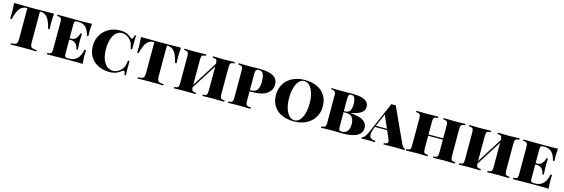

<svg xmlns="http://www.w3.org/2000/svg" viewBox="37 -1726 8352 2844"><g transform="rotate(15 4213.0 -304.0)"><path d="M630 -460Q630 -400 633 -368H610Q582 -486 541.5 -535.5Q501 -585 436 -585H427V-116Q427 -74 435 -55Q443 -36 463 -29Q483 -22 528 -20V0Q472 -3 326 -3Q181 -3 133 0V-20Q178 -22 198 -29Q218 -36 226 -55Q234 -74 234 -116V-585H225Q160 -585 119.5 -535.5Q79 -486 51 -368H28Q31 -400 31 -460Q31 -525 24 -608Q113 -605 326 -605Q545 -605 637 -608Q630 -525 630 -460Z M1239 0Q1174 -3 1020 -3Q800 -3 690 0V-20Q722 -22 736.5 -28Q751 -34 756 -51Q761 -68 761 -106V-502Q761 -540 755.5 -557Q750 -574 736 -580Q722 -586 690 -588V-608Q800 -605 1020 -605Q1160 -605 1219 -608Q1212 -537 1212 -480Q1212 -441 1215 -418H1192Q1172 -507 1128.5 -546Q1085 -585 1018 -585H1005Q977 -585 965.5 -575Q954 -565 954 -532V-316H977Q1025 -316 1053.5 -350.5Q1082 -385 1090 -428H1113Q1110 -394 1110 -348V-306Q1110 -257 1116 -184H1093Q1086 -232 1056 -264Q1026 -296 977 -296H954V-76Q954 -43 965.5 -33Q977 -23 1005 -23H1028Q1098 -23 1144.5 -66.5Q1191 -110 1212 -210H1235Q1232 -182 1232 -138Q1232 -77 1239 0Z M1827 -557Q1838 -548 1846 -548Q1866 -548 1872 -608H1895Q1891 -548 1891 -398H1868Q1857 -454 1847.5 -478.5Q1838 -503 1818 -526Q1790 -557 1757 -574.5Q1724 -592 1689 -592Q1636 -592 1597 -557Q1558 -522 1536.5 -456.5Q1515 -391 1515 -302Q1515 -212 1539 -147.5Q1563 -83 1604 -49.5Q1645 -16 1696 -16Q1733 -16 1768 -33.5Q1803 -51 1829 -82Q1849 -106 1858 -134.5Q1867 -163 1875 -220H1898Q1898 -63 1902 0H1879Q1876 -31 1870 -45.5Q1864 -60 1854 -60Q1846 -60 1834 -51Q1798 -21 1755 -3.5Q1712 14 1654 14Q1555 14 1478.5 -23Q1402 -60 1358.5 -130.5Q1315 -201 1315 -298Q1315 -393 1359.5 -466.5Q1404 -540 1480.5 -581Q1557 -622 1651 -622Q1714 -622 1751.5 -605.5Q1789 -589 1827 -557Z M2577 -460Q2577 -400 2580 -368H2557Q2529 -486 2488.5 -535.5Q2448 -585 2383 -585H2374V-116Q2374 -74 2382 -55Q2390 -36 2410 -29Q2430 -22 2475 -20V0Q2419 -3 2273 -3Q2128 -3 2080 0V-20Q2125 -22 2145 -29Q2165 -36 2173 -55Q2181 -74 2181 -116V-585H2172Q2107 -585 2066.5 -535.5Q2026 -486 1998 -368H1975Q1978 -400 1978 -460Q1978 -525 1971 -608Q2060 -605 2273 -605Q2492 -605 2584 -608Q2577 -525 2577 -460Z M3339 -502V-106Q3339 -68 3344.5 -51Q3350 -34 3364 -28Q3378 -22 3410 -20V0Q3359 -3 3252 -3Q3137 -3 3075 0V-20Q3107 -22 3121.5 -28Q3136 -34 3141 -51Q3146 -68 3146 -106V-471L2901 -84Q2903 -57 2909.5 -44Q2916 -31 2930 -26.5Q2944 -22 2972 -20V0Q2911 -3 2795 -3Q2688 -3 2637 0V-20Q2669 -22 2683.5 -28Q2698 -34 2703 -51Q2708 -68 2708 -106V-502Q2708 -540 2702.5 -557Q2697 -574 2683 -580Q2669 -586 2637 -588V-608Q2688 -605 2795 -605Q2910 -605 2972 -608V-588Q2940 -586 2925.5 -580Q2911 -574 2906 -557Q2901 -540 2901 -502V-124L3146 -513Q3145 -545 3139.5 -560Q3134 -575 3119.5 -580.5Q3105 -586 3075 -588V-608Q3136 -605 3252 -605Q3290 -605 3346 -607Q3402 -609 3410 -608V-588Q3378 -586 3363.5 -580Q3349 -574 3344 -557Q3339 -540 3339 -502Z M3732 -246V-106Q3732 -68 3738 -51Q3744 -34 3760.5 -28Q3777 -22 3813 -20V0Q3746 -3 3616 -3Q3516 -3 3468 0V-20Q3500 -22 3514.5 -28Q3529 -34 3534 -51Q3539 -68 3539 -106V-502Q3539 -540 3533.5 -557Q3528 -574 3514 -580Q3500 -586 3468 -588V-608Q3516 -605 3610 -605L3738 -606Q3761 -607 3791 -607Q3937 -607 4004.5 -565Q4072 -523 4072 -440Q4072 -357 4000.5 -301.5Q3929 -246 3759 -246ZM3732 -502V-266H3749Q3819 -266 3845.5 -309.5Q3872 -353 3872 -429Q3872 -510 3852.5 -549Q3833 -588 3786 -588Q3763 -588 3751.5 -581Q3740 -574 3736 -556Q3732 -538 3732 -502Z M4838 -310Q4838 -214 4792.5 -140.5Q4747 -67 4665.5 -26.5Q4584 14 4480 14Q4373 14 4292.5 -22.5Q4212 -59 4167.5 -129.5Q4123 -200 4123 -298Q4123 -394 4168.5 -467.5Q4214 -541 4295.5 -581.5Q4377 -622 4481 -622Q4588 -622 4668.5 -585.5Q4749 -549 4793.5 -478.5Q4838 -408 4838 -310ZM4323 -302Q4323 -213 4344.5 -145Q4366 -77 4402.5 -40.5Q4439 -4 4484 -4Q4530 -4 4565 -42.5Q4600 -81 4619 -149.5Q4638 -218 4638 -306Q4638 -395 4616.5 -463Q4595 -531 4558.5 -567.5Q4522 -604 4477 -604Q4431 -604 4396 -565.5Q4361 -527 4342 -458.5Q4323 -390 4323 -302Z M5519 -164Q5519 -84 5445.5 -42Q5372 0 5229 0Q5199 0 5177 -1Q5105 -3 5037 -3Q4941 -3 4893 0V-20Q4925 -22 4939.5 -28Q4954 -34 4959 -51Q4964 -68 4964 -106V-502Q4964 -540 4958.5 -557Q4953 -574 4939 -580Q4925 -586 4893 -588V-608Q4941 -605 5035 -605L5157 -606Q5178 -607 5206 -607Q5342 -607 5404.5 -573Q5467 -539 5467 -470Q5467 -417 5419.5 -381.5Q5372 -346 5265 -326V-324Q5405 -311 5462 -270Q5519 -229 5519 -164ZM5157 -502V-326H5174Q5228 -326 5249.5 -361Q5271 -396 5271 -459Q5271 -524 5254.5 -556Q5238 -588 5201 -588Q5182 -588 5173 -581Q5164 -574 5160.5 -556Q5157 -538 5157 -502ZM5319 -168Q5319 -238 5288.5 -273.5Q5258 -309 5191 -309H5157V-106Q5157 -70 5160.5 -53Q5164 -36 5173 -29.5Q5182 -23 5202 -23Q5262 -23 5290.5 -59.5Q5319 -96 5319 -168Z M6176 -20V0Q6125 -3 6029 -3Q5908 -3 5851 0V-20Q5882 -22 5897 -30.5Q5912 -39 5912 -59Q5912 -77 5899 -104L5850 -218H5663Q5629 -140 5629 -93Q5629 -53 5653 -37.5Q5677 -22 5722 -20V0Q5647 -3 5591 -3Q5544 -3 5514 0V-20Q5538 -24 5558.5 -50Q5579 -76 5606 -137L5811 -608Q5833 -606 5844 -606Q5855 -606 5877 -608L6117 -84Q6147 -22 6176 -20ZM5841 -238 5756 -434 5671 -238Z M6947 -588Q6915 -586 6900.5 -580Q6886 -574 6881 -557Q6876 -540 6876 -502V-106Q6876 -68 6881.5 -51Q6887 -34 6901 -28Q6915 -22 6947 -20V0Q6896 -3 6789 -3Q6674 -3 6612 0V-20Q6644 -22 6658.5 -28Q6673 -34 6678 -51Q6683 -68 6683 -106V-296H6458V-106Q6458 -68 6463.5 -51Q6469 -34 6483 -28Q6497 -22 6529 -20V0Q6468 -3 6352 -3Q6245 -3 6194 0V-20Q6226 -22 6240.5 -28Q6255 -34 6260 -51Q6265 -68 6265 -106V-502Q6265 -540 6259.5 -557Q6254 -574 6240 -580Q6226 -586 6194 -588V-608Q6245 -605 6352 -605Q6467 -605 6529 -608V-588Q6497 -586 6482.5 -580Q6468 -574 6463 -557Q6458 -540 6458 -502V-316H6683V-502Q6683 -540 6677.5 -557Q6672 -574 6658 -580Q6644 -586 6612 -588V-608Q6673 -605 6789 -605Q6896 -605 6947 -608Z M7707 -502V-106Q7707 -68 7712.5 -51Q7718 -34 7732 -28Q7746 -22 7778 -20V0Q7727 -3 7620 -3Q7505 -3 7443 0V-20Q7475 -22 7489.5 -28Q7504 -34 7509 -51Q7514 -68 7514 -106V-471L7269 -84Q7271 -57 7277.5 -44Q7284 -31 7298 -26.5Q7312 -22 7340 -20V0Q7279 -3 7163 -3Q7056 -3 7005 0V-20Q7037 -22 7051.5 -28Q7066 -34 7071 -51Q7076 -68 7076 -106V-502Q7076 -540 7070.5 -557Q7065 -574 7051 -580Q7037 -586 7005 -588V-608Q7056 -605 7163 -605Q7278 -605 7340 -608V-588Q7308 -586 7293.5 -580Q7279 -574 7274 -557Q7269 -540 7269 -502V-124L7514 -513Q7513 -545 7507.5 -560Q7502 -575 7487.5 -580.5Q7473 -586 7443 -588V-608Q7504 -605 7620 -605Q7658 -605 7714 -607Q7770 -609 7778 -608V-588Q7746 -586 7731.5 -580Q7717 -574 7712 -557Q7707 -540 7707 -502Z M8385 0Q8320 -3 8166 -3Q7946 -3 7836 0V-20Q7868 -22 7882.5 -28Q7897 -34 7902 -51Q7907 -68 7907 -106V-502Q7907 -540 7901.5 -557Q7896 -574 7882 -580Q7868 -586 7836 -588V-608Q7946 -605 8166 -605Q8306 -605 8365 -608Q8358 -537 8358 -480Q8358 -441 8361 -418H8338Q8318 -507 8274.5 -546Q8231 -585 8164 -585H8151Q8123 -585 8111.5 -575Q8100 -565 8100 -532V-316H8123Q8171 -316 8199.5 -350.5Q8228 -385 8236 -428H8259Q8256 -394 8256 -348V-306Q8256 -257 8262 -184H8239Q8232 -232 8202 -264Q8172 -296 8123 -296H8100V-76Q8100 -43 8111.5 -33Q8123 -23 8151 -23H8174Q8244 -23 8290.5 -66.5Q8337 -110 8358 -210H8381Q8378 -182 8378 -138Q8378 -77 8385 0Z"/></g></svg>

Font: Playfair Display SC Black
Style: Regular
Weight: 900
Designer: Claus Eggers Sørensen
Foundry: Claus Eggers Sørensen
Version: Version 1.200; ttfautohint (v1.6)